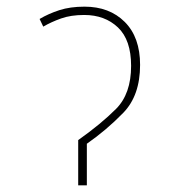

<svg xmlns="http://www.w3.org/2000/svg" viewBox="-20 -557 540 577"><path d="M241 0V-125Q300 -166 350.5 -218Q401 -270 401 -362Q401 -445 355 -491Q309 -537 234 -537Q191 -537 158.5 -526.5Q126 -516 99 -500L110 -477Q134 -491 163.5 -501.5Q193 -512 233 -512Q295 -512 334.5 -474.5Q374 -437 374 -359Q374 -275 328.5 -229.5Q283 -184 215 -136V0Z"/></svg>

Font: Noto Sans Mono UI Condensed Thin
Style: Regular
Weight: 250
Width: 3
Designer: Monotype Design team
Foundry: Monotype Imaging Inc.
Version: 1.000